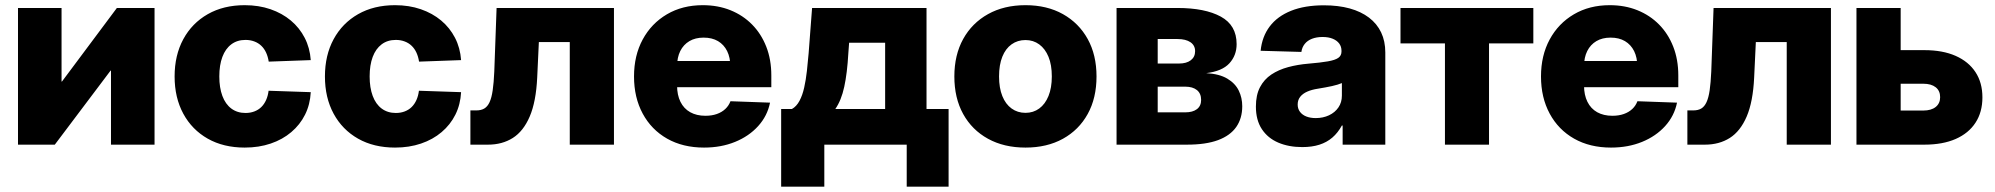

<svg xmlns="http://www.w3.org/2000/svg" viewBox="-20 -553 7626 734"><path d="M570.8 0H404.3V-283.2H402.8L189.5 0H48.8V-522.5H215.3V-241.2H216.8L426.8 -522.5H570.8Z M915.5 11.2Q834.5 11.2 774.2 -22.9Q713.9 -57.1 680.7 -118.4Q647.5 -179.7 647.5 -260.7Q647.5 -341.8 680.7 -403.1Q713.9 -464.4 774.2 -498.8Q834.5 -533.2 915.5 -533.2Q969.2 -533.2 1013.9 -517.8Q1058.6 -502.4 1091.8 -474.6Q1125 -446.8 1144.8 -408.4Q1164.6 -370.1 1168 -323.2L1007.3 -317.4Q1004.4 -336.4 997.3 -351.8Q990.2 -367.2 979 -377.9Q967.8 -388.7 952.4 -394.5Q937 -400.4 918.5 -400.4Q886.7 -400.4 864.3 -383.5Q841.8 -366.7 830.1 -335.4Q818.4 -304.2 818.4 -260.7Q818.4 -217.8 830.1 -186.3Q841.8 -154.8 864.5 -137.9Q887.2 -121.1 918.5 -121.1Q937 -121.1 952.4 -127Q967.8 -132.8 979 -143.8Q990.2 -154.8 997.3 -170.7Q1004.4 -186.5 1006.8 -206.1L1168 -200.7Q1165.5 -153.3 1146.2 -114.7Q1127 -76.2 1093.5 -47.9Q1060.1 -19.5 1014.9 -4.2Q969.7 11.2 915.5 11.2Z M1490.2 11.2Q1409.2 11.2 1348.9 -22.9Q1288.6 -57.1 1255.4 -118.4Q1222.2 -179.7 1222.2 -260.7Q1222.2 -341.8 1255.4 -403.1Q1288.6 -464.4 1348.9 -498.8Q1409.2 -533.2 1490.2 -533.2Q1543.9 -533.2 1588.6 -517.8Q1633.3 -502.4 1666.5 -474.6Q1699.7 -446.8 1719.5 -408.4Q1739.3 -370.1 1742.7 -323.2L1582 -317.4Q1579.1 -336.4 1572 -351.8Q1564.9 -367.2 1553.7 -377.9Q1542.5 -388.7 1527.1 -394.5Q1511.7 -400.4 1493.2 -400.4Q1461.4 -400.4 1439 -383.5Q1416.5 -366.7 1404.8 -335.4Q1393.1 -304.2 1393.1 -260.7Q1393.1 -217.8 1404.8 -186.3Q1416.5 -154.8 1439.2 -137.9Q1461.9 -121.1 1493.2 -121.1Q1511.7 -121.1 1527.1 -127Q1542.5 -132.8 1553.7 -143.8Q1564.9 -154.8 1572 -170.7Q1579.1 -186.5 1581.5 -206.1L1742.7 -200.7Q1740.2 -153.3 1720.9 -114.7Q1701.7 -76.2 1668.2 -47.9Q1634.8 -19.5 1589.6 -4.2Q1544.4 11.2 1490.2 11.2Z M1778.3 0V-130.9H1800.8Q1819.3 -130.9 1831.5 -138.2Q1843.8 -145.5 1851.6 -162.4Q1859.4 -179.2 1863.5 -207.8Q1867.7 -236.3 1869.6 -279.3L1878.4 -522.5H2327.1V0H2158.2V-392.1H2040L2033.7 -256.8Q2029.3 -164.1 2005.1 -107.7Q1981 -51.3 1940.4 -25.6Q1899.9 0 1845.7 0Z M2671.4 11.2Q2590.8 11.2 2530.5 -22.9Q2470.2 -57.1 2437 -118.7Q2403.8 -180.2 2403.8 -260.7Q2403.8 -340.8 2437 -402.1Q2470.2 -463.4 2529.5 -498.3Q2588.9 -533.2 2666.5 -533.2Q2724.6 -533.2 2772.5 -513.9Q2820.3 -494.6 2855.2 -459.2Q2890.1 -423.8 2909.4 -374.5Q2928.7 -325.2 2928.7 -264.6V-219.7H2459.5V-319.8H2849.1L2772 -298.8Q2772 -333 2759.8 -357.7Q2747.6 -382.3 2724.9 -395.8Q2702.1 -409.2 2669.9 -409.2Q2638.2 -409.2 2615.5 -395.8Q2592.8 -382.3 2580.6 -357.9Q2568.4 -333.5 2568.4 -299.3V-226.1Q2568.4 -189.9 2581.3 -163.8Q2594.2 -137.7 2618.7 -124Q2643.1 -110.4 2676.8 -110.4Q2701.2 -110.4 2720.5 -117.2Q2739.7 -124 2752.9 -136.5Q2766.1 -148.9 2772.5 -166L2923.8 -160.6Q2913.6 -109.9 2878.4 -71Q2843.3 -32.2 2790 -10.5Q2736.8 11.2 2671.4 11.2Z M2966.3 160.6V-136.2H3007.3Q3024.9 -146 3036.4 -167.5Q3047.9 -189 3054.4 -218.5Q3061 -248 3064.7 -281.7Q3068.4 -315.4 3071.3 -349.1L3084.5 -522.5H3522V-136.2H3606.4V160.6H3446.3V0H3131.3V160.6ZM3173.3 -136.2H3363.8V-389.6H3226.1L3223.1 -349.1Q3218.8 -272.9 3207.5 -221.2Q3196.3 -169.4 3173.3 -136.2Z M3900.4 11.2Q3818.4 11.2 3757.1 -22.5Q3695.8 -56.2 3662.1 -117.2Q3628.4 -178.2 3628.4 -260.7Q3628.4 -342.8 3662.1 -403.8Q3695.8 -464.8 3757.1 -499Q3818.4 -533.2 3900.4 -533.2Q3982.4 -533.2 4043.5 -499Q4104.5 -464.8 4138.2 -403.8Q4171.9 -342.8 4171.9 -260.7Q4171.9 -178.2 4138.2 -117.2Q4104.5 -56.2 4043.5 -22.5Q3982.4 11.2 3900.4 11.2ZM3900.4 -121.6Q3930.2 -121.6 3952.9 -138.2Q3975.6 -154.8 3988.3 -186Q4001 -217.3 4001 -260.7Q4001 -305.2 3988.3 -335.9Q3975.6 -366.7 3952.9 -383.3Q3930.2 -399.9 3900.4 -399.9Q3870.1 -399.9 3847.2 -383.5Q3824.2 -367.2 3811.8 -336.2Q3799.3 -305.2 3799.3 -260.7Q3799.3 -216.8 3811.8 -185.8Q3824.2 -154.8 3847.2 -138.2Q3870.1 -121.6 3900.4 -121.6Z M4248.5 0V-522.5H4481.4Q4586.4 -522.5 4647 -489.5Q4707.5 -456.5 4707.5 -384.3Q4707.5 -341.3 4679.9 -311Q4652.3 -280.8 4591.3 -273.4Q4641.6 -270.5 4671.9 -252.4Q4702.1 -234.4 4715.6 -206.8Q4729 -179.2 4729 -147Q4729 -100.6 4706.1 -67.6Q4683.1 -34.7 4636.5 -17.3Q4589.8 0 4518.1 0ZM4405.8 -123.5H4511.2Q4539.6 -123.5 4555.7 -135.7Q4571.8 -147.9 4571.8 -170.9Q4571.8 -195.8 4555.7 -208.7Q4539.6 -221.7 4511.2 -221.7H4405.8ZM4405.8 -310.1H4486.8Q4516.1 -310.1 4532.5 -322.8Q4548.8 -335.4 4548.8 -357.4Q4548.8 -379.4 4531 -391.6Q4513.2 -403.8 4481.4 -403.8H4405.8Z M4958.5 9.3Q4906.7 9.3 4866.7 -7.8Q4826.7 -24.9 4804 -59.3Q4781.2 -93.8 4781.2 -145.5Q4781.2 -189.9 4796.9 -219.7Q4812.5 -249.5 4840.3 -268.1Q4868.2 -286.6 4904.5 -296.4Q4940.9 -306.2 4981.9 -309.6Q5028.3 -313.5 5056.2 -318.4Q5084 -323.2 5096.2 -331.8Q5108.4 -340.3 5108.4 -356V-358.9Q5108.4 -375 5099.6 -386.7Q5090.8 -398.4 5074.7 -405Q5058.6 -411.6 5036.1 -411.6Q5013.2 -411.6 4995.6 -404.8Q4978 -397.9 4967.8 -385Q4957.5 -372.1 4955.1 -354.5L4799.3 -358.9Q4804.7 -413.1 4834 -451.9Q4863.3 -490.7 4915.5 -511.7Q4967.8 -532.7 5041 -532.7Q5096.2 -532.7 5139.6 -520.8Q5183.1 -508.8 5213.6 -485.6Q5244.1 -462.4 5260 -429Q5275.9 -395.5 5275.9 -352.5V0H5112.8V-73.2H5109.9Q5094.7 -45.4 5073.5 -27.1Q5052.2 -8.8 5023.9 0.2Q4995.6 9.3 4958.5 9.3ZM5009.8 -101.6Q5038.1 -101.6 5060.8 -112.3Q5083.5 -123 5096.7 -142.3Q5109.9 -161.6 5109.9 -187.5V-235.4Q5103 -232.4 5093.5 -229.5Q5084 -226.6 5072 -223.9Q5060.1 -221.2 5046.4 -218.8Q5032.7 -216.3 5018.1 -213.9Q4995.1 -210.4 4977.8 -202.9Q4960.4 -195.3 4950.7 -183.1Q4940.9 -170.9 4940.9 -153.3Q4940.9 -137.2 4949.7 -125.5Q4958.5 -113.8 4973.9 -107.7Q4989.3 -101.6 5009.8 -101.6Z M5503.9 0V-387.2H5334V-522.5H5841.8V-387.2H5672.4V0Z M6138.7 11.2Q6058.1 11.2 5997.8 -22.9Q5937.5 -57.1 5904.3 -118.7Q5871.1 -180.2 5871.1 -260.7Q5871.1 -340.8 5904.3 -402.1Q5937.5 -463.4 5996.8 -498.3Q6056.2 -533.2 6133.8 -533.2Q6191.9 -533.2 6239.7 -513.9Q6287.6 -494.6 6322.5 -459.2Q6357.4 -423.8 6376.7 -374.5Q6396 -325.2 6396 -264.6V-219.7H5926.8V-319.8H6316.4L6239.3 -298.8Q6239.3 -333 6227.1 -357.7Q6214.8 -382.3 6192.1 -395.8Q6169.4 -409.2 6137.2 -409.2Q6105.5 -409.2 6082.8 -395.8Q6060.1 -382.3 6047.9 -357.9Q6035.6 -333.5 6035.6 -299.3V-226.1Q6035.6 -189.9 6048.6 -163.8Q6061.5 -137.7 6085.9 -124Q6110.4 -110.4 6144 -110.4Q6168.5 -110.4 6187.7 -117.2Q6207 -124 6220.2 -136.5Q6233.4 -148.9 6239.7 -166L6391.1 -160.6Q6380.9 -109.9 6345.7 -71Q6310.5 -32.2 6257.3 -10.5Q6204.1 11.2 6138.7 11.2Z M6430.7 0V-130.9H6453.1Q6471.7 -130.9 6483.9 -138.2Q6496.1 -145.5 6503.9 -162.4Q6511.7 -179.2 6515.9 -207.8Q6520 -236.3 6522 -279.3L6530.8 -522.5H6979.5V0H6810.5V-392.1H6692.4L6686 -256.8Q6681.6 -164.1 6657.5 -107.7Q6633.3 -51.3 6592.8 -25.6Q6552.2 0 6498 0Z M7180.2 -361.3H7336.9Q7406.7 -361.3 7456.3 -339.4Q7505.9 -317.4 7532.2 -277.1Q7558.6 -236.8 7558.6 -180.7Q7558.6 -124.5 7532.2 -84Q7505.9 -43.5 7456.3 -21.7Q7406.7 0 7336.9 0H7077.1V-522.5H7246.1V-130.4H7332.5Q7362.8 -130.4 7379.9 -144Q7397 -157.7 7397 -181.6Q7397 -206.1 7379.9 -219.5Q7362.8 -232.9 7332.5 -232.9H7180.2Z"/></svg>

Font: Inter 28pt ExtraBold
Style: Regular
Weight: 800
Designer: Rasmus Andersson
Foundry: rsms
Version: Version 4.001;git-66647c0bb